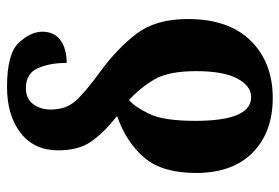

<svg xmlns="http://www.w3.org/2000/svg" viewBox="-148 -658 815 560"><g transform="rotate(-90 260.0 -377.5)"><path d="M255 10Q358 10 421.5 -54Q485 -118 485 -238Q485 -331 442 -387.5Q399 -444 329 -495Q270 -538 245.5 -566Q221 -594 221 -637Q221 -668 237 -689Q253 -710 283 -710Q326 -710 341.5 -675.5Q357 -641 357 -591Q398 -591 423 -609Q448 -627 448 -662Q448 -696 416 -730.5Q384 -765 287 -765Q204 -765 153 -725.5Q102 -686 102 -616Q102 -557 127 -520.5Q152 -484 202 -444Q125 -417 80.5 -364.5Q36 -312 36 -214Q36 -107 95.5 -48.5Q155 10 255 10ZM257 -53Q188 -53 188 -216Q188 -308 208.5 -350.5Q229 -393 249 -409Q286 -375 309.5 -334Q333 -293 333 -213Q333 -134 311.5 -93.5Q290 -53 257 -53Z"/></g></svg>

Font: Noto Serif ExtraCondensed Extra
Style: Regular
Weight: 800
Width: 3
Designer: Monotype Design Team
Foundry: Monotype Imaging Inc.
Version: Version 1.002